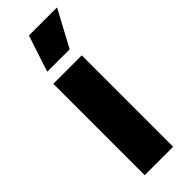

<svg xmlns="http://www.w3.org/2000/svg" viewBox="-232 -709 730 730"><g transform="rotate(-45 133.0 -343.5)"><path d="M51.3 0V-491.4H204.3V0ZM115.7 -686.8H265.9V-685.1L188.1 -540.2H67.9V-541.6Z"/></g></svg>

Font: Anek Odia Medium
Style: Regular
Weight: 500
Designer: Yesha Goshar & Mahesh Sahu (Odia), Yesha Goshar (Latin)
Foundry: Ek Type
Version: Version 1.003